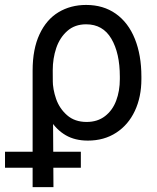

<svg xmlns="http://www.w3.org/2000/svg" viewBox="-70 -557 632 774"><path d="M277.3 -537.1Q346.7 -537.1 397 -501.5Q447.3 -465.8 473.6 -400.4Q500 -335 500 -248V-238.3Q500 -166 473.6 -109.9Q447.3 -53.7 398.4 -22Q349.6 9.8 284.2 9.8Q232.4 9.8 195.3 -11.7Q158.2 -33.2 133.8 -71.8Q109.4 -110.4 88.9 -168.9L142.6 -234.4Q142.6 -197.3 156.2 -158.2Q169.9 -119.1 200.7 -92.3Q231.4 -65.4 279.3 -65.4Q323.2 -65.4 353.5 -88.9Q383.8 -112.3 398.4 -151.4Q413.1 -190.4 413.1 -238.3V-248Q413.1 -342.8 378.9 -400.9Q344.7 -459 277.3 -459Q231.4 -459 201.2 -432.1Q170.9 -405.3 156.7 -363.3Q142.6 -321.3 142.6 -273.4L145.5 197.3H61.5V-272.5Q61.5 -359.4 89.4 -418.9Q117.2 -478.5 166 -507.8Q214.8 -537.1 277.3 -537.1ZM-49.8 54.7H255.9V119.1H-49.8Z"/></svg>

Font: Pretendard GOV Variable
Style: Regular
Weight: 400
Designer: Base glyphs from Inter by Rasmus Andersson; Hangul glyphs from Noto Sans CJK(Source Han Sans) by Jang Soo-young and Kang
Foundry: Kil Hyung-jin
Version: Version 1.307;Glyphs 3.2 (3192)